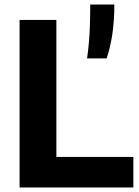

<svg xmlns="http://www.w3.org/2000/svg" viewBox="-20 -828 614 848"><path d="M66.5 0V-740H229V-135H569V0ZM364.5 -570Q370 -607.5 373 -643.8Q376 -680 377.2 -720Q378.5 -760 378.5 -808H485Q485 -734 475.8 -674.5Q466.5 -615 451 -570Z"/></svg>

Font: Encode Sans SC
Style: Bold
Weight: 700
Version: Version 3.002